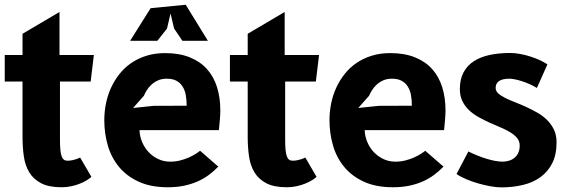

<svg xmlns="http://www.w3.org/2000/svg" viewBox="-20 -782 2390 810"><path d="M233 -194Q233 -168.5 234.5 -151.2Q236 -134 239.8 -123.5Q243.5 -113 249.5 -108.5Q255.5 -104 264.5 -104Q275 -104 284.5 -106Q294 -108 301.5 -110.5Q310.5 -113.5 318 -117.5L365.5 -36Q359.5 -30 347.2 -22.2Q335 -14.5 318.5 -7.8Q302 -1 281.8 3.5Q261.5 8 240 8Q186 8 153.5 -9Q121 -26 103.5 -55Q86 -84 80.5 -122.8Q75 -161.5 75 -205V-438H0V-550H75V-639.5L231 -731.5V-550H376L362.5 -438H233Z M901 -79Q882.5 -60 861 -44Q839.5 -28 813.5 -16.5Q787.5 -5 756.5 1.5Q725.5 8 688 8Q616 8 565 -15.5Q514 -39 481.8 -78.2Q449.5 -117.5 434.8 -168.5Q420 -219.5 420 -275Q420 -310.5 427 -345.2Q434 -380 448.2 -411.2Q462.5 -442.5 483.8 -469.5Q505 -496.5 533.5 -516Q562 -535.5 597.8 -546.8Q633.5 -558 676.5 -558Q736.5 -558 780.5 -540.2Q824.5 -522.5 853 -490.8Q881.5 -459 895.5 -414.5Q909.5 -370 909.5 -316Q909.5 -302.5 907.8 -280.5Q906 -258.5 903.5 -233H568.5Q569.5 -206 580 -181.8Q590.5 -157.5 607.8 -139.5Q625 -121.5 648 -110.8Q671 -100 698 -100Q720 -100 739.8 -105Q759.5 -110 775.8 -117.2Q792 -124.5 804.5 -132.2Q817 -140 824 -146ZM767.5 -336Q767.5 -359 764 -379.5Q760.5 -400 751 -415.8Q741.5 -431.5 725.2 -440.8Q709 -450 683.5 -450Q662 -450 645.8 -442.5Q629.5 -435 617.8 -423.8Q606 -412.5 598.5 -400Q591 -387.5 587 -378L541.5 -326.5L628 -335.5ZM857 -610H749.5L714.5 -661.5L699.5 -725L684.5 -661.5L644 -610H529L615.5 -747.5L763.5 -762Z M1183 -194Q1183 -168.5 1184.5 -151.2Q1186 -134 1189.8 -123.5Q1193.5 -113 1199.5 -108.5Q1205.5 -104 1214.5 -104Q1225 -104 1234.5 -106Q1244 -108 1251.5 -110.5Q1260.5 -113.5 1268 -117.5L1315.5 -36Q1309.5 -30 1297.2 -22.2Q1285 -14.5 1268.5 -7.8Q1252 -1 1231.8 3.5Q1211.5 8 1190 8Q1136 8 1103.5 -9Q1071 -26 1053.5 -55Q1036 -84 1030.5 -122.8Q1025 -161.5 1025 -205V-438H950V-550H1025V-639.5L1181 -731.5V-550H1326L1312.5 -438H1183Z M1851 -79Q1832.5 -60 1811 -44Q1789.5 -28 1763.5 -16.5Q1737.5 -5 1706.5 1.5Q1675.5 8 1638 8Q1566 8 1515 -15.5Q1464 -39 1431.8 -78.2Q1399.5 -117.5 1384.8 -168.5Q1370 -219.5 1370 -275Q1370 -310.5 1377 -345.2Q1384 -380 1398.2 -411.2Q1412.5 -442.5 1433.8 -469.5Q1455 -496.5 1483.5 -516Q1512 -535.5 1547.8 -546.8Q1583.5 -558 1626.5 -558Q1686.5 -558 1730.5 -540.2Q1774.5 -522.5 1803 -490.8Q1831.5 -459 1845.5 -414.5Q1859.5 -370 1859.5 -316Q1859.5 -302.5 1857.8 -280.5Q1856 -258.5 1853.5 -233H1518.5Q1519.5 -206 1530 -181.8Q1540.5 -157.5 1557.8 -139.5Q1575 -121.5 1598 -110.8Q1621 -100 1648 -100Q1670 -100 1689.8 -105Q1709.5 -110 1725.8 -117.2Q1742 -124.5 1754.5 -132.2Q1767 -140 1774 -146ZM1717.5 -336Q1717.5 -359 1714 -379.5Q1710.5 -400 1701 -415.8Q1691.5 -431.5 1675.2 -440.8Q1659 -450 1633.5 -450Q1612 -450 1595.8 -442.5Q1579.5 -435 1567.8 -423.8Q1556 -412.5 1548.5 -400Q1541 -387.5 1537 -378L1491.5 -326.5L1578 -335.5Z M2245 -411Q2229.5 -420.5 2212.8 -427.8Q2196 -435 2180.2 -440Q2164.5 -445 2151 -447.5Q2137.5 -450 2129.5 -450Q2071 -450 2071 -411Q2071 -398 2082 -388Q2093 -378 2111 -369Q2129 -360 2152.2 -351Q2175.5 -342 2199.5 -331Q2223.5 -320 2246.8 -306.8Q2270 -293.5 2288 -275.8Q2306 -258 2317 -235Q2328 -212 2328 -182Q2328 -130 2310 -94Q2292 -58 2260.5 -35Q2229 -12 2186.2 -1.8Q2143.5 8.5 2094.5 8.5Q2075.5 8.5 2050 4Q2024.5 -0.5 1998.2 -8Q1972 -15.5 1947.5 -25.8Q1923 -36 1906 -48L1956 -143Q1974 -134 1993.8 -126Q2013.5 -118 2032.5 -112.2Q2051.5 -106.5 2069 -103.2Q2086.5 -100 2100 -100Q2114 -100 2127.2 -104Q2140.5 -108 2150.5 -116.2Q2160.5 -124.5 2166.5 -137.2Q2172.5 -150 2172.5 -168Q2172.5 -186 2161.8 -199.2Q2151 -212.5 2133.2 -223.5Q2115.5 -234.5 2092.8 -244Q2070 -253.5 2046.2 -264.2Q2022.5 -275 1999.8 -287.5Q1977 -300 1959.2 -316.8Q1941.5 -333.5 1930.8 -355.2Q1920 -377 1920 -406.5Q1920 -447 1935.2 -476Q1950.5 -505 1978.2 -523.2Q2006 -541.5 2045 -550Q2084 -558.5 2131 -558.5Q2153 -558.5 2175.2 -554.2Q2197.5 -550 2218.5 -543.2Q2239.5 -536.5 2257.8 -528Q2276 -519.5 2289.5 -510.5Z"/></svg>

Font: B612
Style: Bold
Weight: 700
Designer: Nicolas Chauveau, Thomas Paillot, Jonathan Favre-Lamarine, Jean-Luc Vinot
Foundry: AIRBUS
Version: Version 1.008